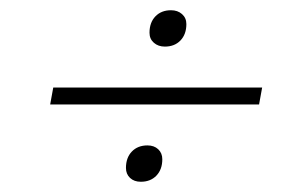

<svg xmlns="http://www.w3.org/2000/svg" viewBox="-20 -511 584 375"><path d="M272 -447Q272 -467 283.5 -479Q295 -491 314 -491Q327 -491 335.5 -483.5Q344 -476 344 -464Q344 -444 332.5 -432Q321 -420 302 -420Q289 -420 280.5 -427.5Q272 -435 272 -447ZM84 -340H492L486 -307H78ZM226 -183Q226 -203 237.5 -215Q249 -227 268 -227Q281 -227 289 -219.5Q297 -212 297 -200Q297 -180 285.5 -168Q274 -156 255 -156Q242 -156 234 -163.5Q226 -171 226 -183Z"/></svg>

Font: Bai Jamjuree ExtraLight
Style: Italic
Weight: 275
Italic angle: -10°
Version: Version 1.000; ttfautohint (v1.6)